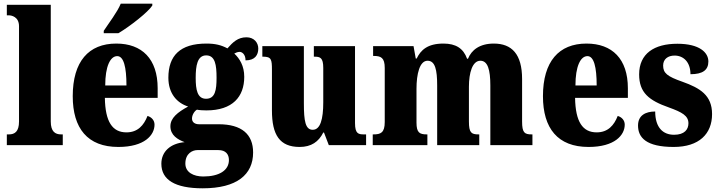

<svg xmlns="http://www.w3.org/2000/svg" viewBox="-20 -786 3898 1040"><path d="M17 0H320V-58H311C279 -58 255 -73 255 -128V-760H17V-703H28C41 -703 83 -696 83 -644V-128C83 -73 60 -58 28 -58H17Z M542 -619V-606H621C684 -643 783 -721 805 -756V-766H634C616 -721 568 -659 542 -619ZM621 10C763 10 817 -54 817 -111C817 -135 800 -152 779 -158C759 -107 726 -69 665 -69C589 -69 550 -126 548 -256H834V-308C834 -467 749 -550 610 -550C460 -550 374 -453 374 -265C374 -91 454 10 621 10ZM665 -323H550C550 -426 577 -482 615 -482C650 -482 665 -423 665 -323Z M1078 234C1263 234 1351 160 1351 40C1351 -58 1290 -113 1164 -113H1058C1038 -113 1020 -122 1020 -144C1020 -165 1035 -186 1047 -192C1058 -189 1086 -188 1098 -188C1240 -188 1303 -262 1303 -370C1303 -429 1278 -469 1249 -496C1256 -499 1265 -505 1278 -505C1290 -505 1310 -493 1310 -459C1362 -459 1379 -489 1379 -523C1379 -555 1356 -584 1315 -584C1268 -584 1241 -557 1212 -524C1178 -542 1146 -550 1098 -550C955 -550 892 -484 892 -365C892 -279 939 -228 999 -209C942 -178 903 -147 903 -102C903 -53 943 -30 980 -16C903 -9 854 35 854 101C854 188 928 234 1078 234ZM1096 -251C1049 -251 1040 -300 1040 -364C1040 -431 1049 -486 1097 -486C1146 -486 1153 -433 1153 -365C1153 -299 1146 -251 1096 -251ZM1081 170C1029 170 984 148 984 100C984 44 1024 27 1049 27H1163C1203 27 1220 50 1220 81C1220 137 1167 170 1081 170Z M1603 10C1666 10 1706 -18 1731 -68H1735L1761 0H1963V-58H1952C1922 -58 1903 -61 1903 -119V-536H1680V-479H1683C1714 -479 1731 -474 1731 -418V-232C1731 -140 1715 -83 1674 -83C1634 -83 1626 -131 1626 -226V-536H1401V-479H1405C1450 -479 1453 -464 1453 -407V-188C1453 -55 1495 10 1603 10Z M1999 0H2295V-58H2292C2253 -58 2236 -67 2236 -122V-305C2236 -385 2253 -457 2296 -457C2337 -457 2348 -408 2348 -323V0H2576V-58H2572C2533 -58 2520 -67 2520 -128V-316C2520 -392 2539 -457 2582 -457C2622 -457 2636 -408 2636 -323V0H2864V-58H2860C2821 -58 2808 -67 2808 -128V-358C2808 -493 2752 -550 2655 -550C2578 -550 2534 -515 2515 -468H2510C2490 -524 2449 -550 2382 -550C2296 -550 2259 -515 2237 -469H2232L2220 -536H2001V-483H2004C2043 -483 2064 -474 2064 -418V-125C2064 -67 2042 -58 2003 -58H1999Z M3168 10C3310 10 3364 -54 3364 -111C3364 -135 3347 -152 3326 -158C3306 -107 3273 -69 3212 -69C3136 -69 3097 -126 3095 -256H3381V-308C3381 -467 3296 -550 3157 -550C3007 -550 2921 -453 2921 -265C2921 -91 3001 10 3168 10ZM3212 -323H3097C3097 -426 3124 -482 3162 -482C3197 -482 3212 -423 3212 -323Z M3629 10C3767 10 3837 -61 3837 -168C3837 -270 3772 -309 3677 -343C3594 -372 3572 -390 3572 -431C3572 -466 3598 -485 3634 -485C3682 -485 3720 -450 3720 -384C3787 -384 3817 -407 3817 -453C3817 -501 3770 -549 3649 -549C3524 -549 3442 -496 3442 -383C3442 -284 3495 -242 3603 -204C3675 -178 3709 -159 3709 -118C3709 -85 3688 -56 3631 -56C3572 -56 3529 -94 3529 -182C3478 -182 3436 -162 3436 -106C3436 -41 3480 10 3629 10Z"/></svg>

Font: Noto Serif Georgian Condensed Black
Style: Regular
Weight: 900
Width: 3
Designer: Monotype Design Team, Akaki Razmadze
Foundry: Google LLC
Version: Version 2.003